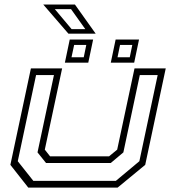

<svg xmlns="http://www.w3.org/2000/svg" viewBox="-20 -850 776 870"><path d="M108 0 27 -103 120 -540H261.5L183 -172L207 -141.5H474L511 -172L589.5 -540H731L638 -103L513 0ZM131 -30.5H505L611.5 -119.5L694.5 -510H613.5L539 -159.5L482 -111.5H188.5L150 -159.5L224.5 -510H143.5L60.5 -119.5ZM482 -566 504 -671H610L588 -566ZM274 -566 296 -671H402L380 -566ZM304 -590.5H359.5L371 -646.5H316ZM512.5 -590.5H568L579.5 -646.5H524ZM413.5 -697.5H290L176 -829.5H319.5ZM366.5 -718 302 -808.5H228.5L304.5 -718Z"/></svg>

Font: Tourney Expanded Light
Style: Italic
Weight: 300
Width: 7
Italic angle: -12°
Designer: Tyler Finck
Foundry: Etcetera Type Co
Version: Version 1.010; ttfautohint (v1.8.3)